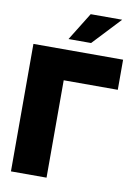

<svg xmlns="http://www.w3.org/2000/svg" viewBox="-101 -1013 772 1079"><g transform="rotate(10 285.0 -474.0)"><path d="M550.8 -727.5V-555.7H242.2V0H39.1V-727.5ZM228.5 -788.6 327.1 -947.8H506.8L357.4 -788.6Z"/></g></svg>

Font: Inter Display Black
Style: Regular
Weight: 900
Designer: Rasmus Andersson
Foundry: rsms
Version: Version 4.000;git-a52131595